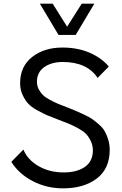

<svg xmlns="http://www.w3.org/2000/svg" viewBox="-20 -1020 669 1050"><path d="M300 -829H394L496 -1000H427L347 -874L268 -1000H198ZM325 10C400.3 10 461.7 -7.8 509 -43.5C556.3 -79.2 580 -131.7 580 -201C580 -220.3 577.3 -238.7 572 -256C566.7 -273.3 560.5 -288.3 553.5 -301C546.5 -313.7 536 -326.2 522 -338.5C508 -350.8 495.8 -360.7 485.5 -368C475.2 -375.3 460.2 -383.7 440.5 -393C420.8 -402.3 405.7 -409.2 395 -413.5L347 -433C325.7 -441 308.7 -447.7 296 -453C283.3 -458.3 268.7 -465.5 252 -474.5C235.3 -483.5 222.7 -492.3 214 -501C205.3 -509.7 197.8 -520.2 191.5 -532.5C185.2 -544.8 182 -558 182 -572C182 -607.3 195.3 -634.3 222 -653C248.7 -671.7 282.3 -681 323 -681C411.7 -681 475.3 -652 514 -594L575 -656C549 -687.3 514.2 -712.5 470.5 -731.5C426.8 -750.5 377 -760 321 -760C255 -760 200 -742.8 156 -708.5C112 -674.2 90 -626.3 90 -565C90 -541.7 94.5 -520.3 103.5 -501C112.5 -481.7 122.7 -465.8 134 -453.5C145.3 -441.2 162.2 -428.8 184.5 -416.5C206.8 -404.2 225.2 -395 239.5 -389C253.8 -383 275 -374.7 303 -364C327.7 -354.7 346.5 -347.3 359.5 -342C372.5 -336.7 388.7 -328.7 408 -318C427.3 -307.3 441.8 -296.8 451.5 -286.5C461.2 -276.2 469.7 -263.2 477 -247.5C484.3 -231.8 488 -214.7 488 -196C487.3 -156 472.3 -126.2 443 -106.5C413.7 -86.8 375.3 -77 328 -77C276.7 -77 231 -88.5 191 -111.5C151 -134.5 123.3 -164.7 108 -202L42 -135C68.7 -91.7 107.3 -56.7 158 -30C208.7 -3.3 264.3 10 325 10Z"/></svg>

Font: Orkney
Style: Regular
Weight: 400
Designer: Samuel Oakes and Alfredo Marco Pradil
Foundry: Alfredo Marco Pradil
Version: 1.0; ttfautohint (v1.5)